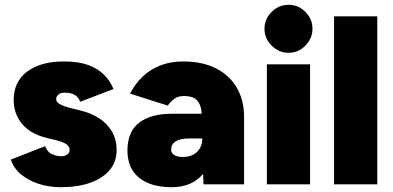

<svg xmlns="http://www.w3.org/2000/svg" viewBox="-20 -768 1637 800"><path d="M234 12Q184 12 141 -2Q98 -16 67.5 -41.5Q37 -67 25 -103L168 -159Q179 -132 199 -124.5Q219 -117 234 -117Q250 -117 260 -124Q270 -131 270 -144Q270 -158 256 -167.5Q242 -177 213 -184L172 -194Q105 -211 71 -253Q37 -295 37 -351Q37 -428 93.5 -470Q150 -512 247 -512Q306 -512 346.5 -497.5Q387 -483 413 -457Q439 -431 453 -397L314 -344Q307 -364 290.5 -373Q274 -382 250 -382Q233 -382 223.5 -374Q214 -366 214 -355Q214 -343 228.5 -334.5Q243 -326 273 -318L314 -308Q360 -297 394 -274.5Q428 -252 447 -219Q466 -186 466 -143Q466 -94 437 -59.5Q408 -25 356 -6.5Q304 12 234 12Z M828 0 823 -115V-245Q823 -280 819 -308Q815 -336 799 -352Q783 -368 747 -368Q722 -368 706 -356Q690 -344 679 -328L522 -378Q543 -419 574.5 -449Q606 -479 648.5 -495.5Q691 -512 743 -512Q823 -512 880 -483Q937 -454 967 -402Q997 -350 997 -281V0ZM695 12Q608 12 559.5 -27.5Q511 -67 511 -141Q511 -219 559.5 -256.5Q608 -294 695 -294H842V-191H766Q731 -191 712 -179Q693 -167 693 -145Q693 -130 706 -122Q719 -114 742 -114Q767 -114 785 -123.5Q803 -133 813 -150.5Q823 -168 823 -191H870Q870 -94 824 -41Q778 12 695 12Z M1092 0V-500H1272V0ZM1182 -548Q1142 -548 1112 -578Q1082 -608 1082 -648Q1082 -689 1112 -718.5Q1142 -748 1182 -748Q1223 -748 1252.5 -718.5Q1282 -689 1282 -648Q1282 -608 1252.5 -578Q1223 -548 1182 -548Z M1372 0V-700H1552V0Z"/></svg>

Font: Figtree Light Black
Style: Regular
Weight: 900
Version: Version 2.000